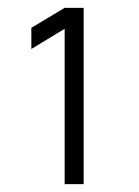

<svg xmlns="http://www.w3.org/2000/svg" viewBox="-20 -740 354 490"><path d="M193.5 -270V-720H145L60 -669V-615L145 -666.5V-270Z"/></svg>

Font: Hauora Light
Style: Regular
Weight: 300
Designer: Wayne Shih
Foundry: WCYS
Version: Version 1.001;hotconv 1.0.109;makeotfexe 2.5.65596